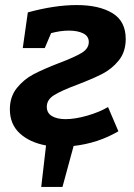

<svg xmlns="http://www.w3.org/2000/svg" viewBox="-20 -567 530 759"><path d="M448 -48Q368 -1 271 10L227 172H143L162 8Q97 -4 58 -40Q19 -76 19 -135Q19 -185 47 -219.5Q75 -254 113.5 -274Q152 -294 214 -318Q275 -341 303 -358Q331 -375 331 -401Q331 -424 309 -435Q287 -446 252 -446Q219 -446 182 -436L157 -377H70L90 -518Q196 -547 283 -547Q372 -547 424.5 -515Q477 -483 477 -413Q477 -362 449.5 -328Q422 -294 383.5 -274.5Q345 -255 285 -232Q223 -209 194 -191Q165 -173 165 -145Q165 -120 185.5 -108Q206 -96 239 -96Q277 -96 325.5 -110Q374 -124 407 -144Z"/></svg>

Font: Bitter Pro
Style: Bold Italic
Weight: 700
Italic angle: -9°
Designer: Sol Matas, and Bitter project Authors
Foundry: Sol Matas
Version: Version 1.010